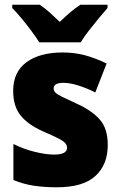

<svg xmlns="http://www.w3.org/2000/svg" viewBox="-20 -786 513 816"><path d="M438 -170Q438 -87 386 -38.5Q334 10 221 10Q169 10 125 3.5Q81 -3 37 -21V-174Q81 -152 128.5 -140.5Q176 -129 210 -129Q265 -129 265 -158Q265 -169 257 -178Q249 -187 226.5 -198.5Q204 -210 160 -229Q98 -257 67 -296Q36 -335 36 -400Q36 -480 92.5 -521.5Q149 -563 246 -563Q297 -563 341.5 -551Q386 -539 433 -516L385 -393Q350 -411 313.5 -422.5Q277 -434 250 -434Q208 -434 208 -410Q208 -400 215.5 -392.5Q223 -385 244 -374.5Q265 -364 307 -345Q371 -316 404.5 -277.5Q438 -239 438 -170ZM147 -606Q134 -627 113.5 -654.5Q93 -682 71 -708.5Q49 -735 32 -752V-766H149Q171 -751 190.5 -733.5Q210 -716 234 -693Q258 -716 279 -734Q300 -752 322 -766H437V-752Q421 -734 399.5 -708Q378 -682 357 -655Q336 -628 323 -606Z"/></svg>

Font: Noto Sans Myanmar UI SemiCondensed Black
Style: Regular
Weight: 900
Width: 4
Designer: Monotype Design Team
Foundry: Monotype Imaging Inc.
Version: Version 2.103; ttfautohint (v1.8.4.7-5d5b)